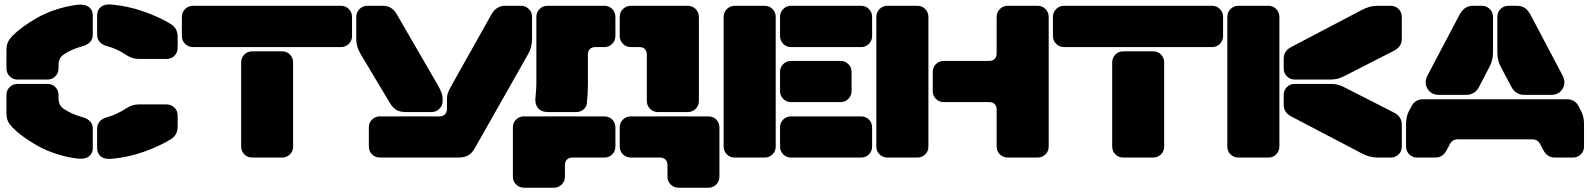

<svg xmlns="http://www.w3.org/2000/svg" viewBox="-20 -727 7339 886"><path d="M477.1 -513.2Q428.2 -525.9 428.2 -566.9V-655.8Q428.2 -681.2 445.6 -695.1Q462.9 -709 495.1 -706.1Q571.3 -699.2 643.1 -673.8Q714.8 -648.4 766.1 -617.2Q783.7 -606.4 791.7 -592Q799.8 -577.6 799.8 -555.2V-505.9Q799.8 -484.4 785.2 -469.7Q770.5 -455.1 749 -455.1H619.1Q589.8 -455.1 561 -474.1Q522 -501 477.1 -513.2ZM250 -425.8V-411.1Q250 -389.6 235.4 -374.8Q220.7 -359.9 199.2 -359.9H61Q39.6 -359.9 24.7 -374.8Q9.8 -389.6 9.8 -411.1V-495.1Q9.8 -516.6 15.9 -530.8Q22 -544.9 36.1 -560.1Q56.6 -581.1 85.2 -602.3Q113.8 -623.5 152.1 -645.3Q190.4 -667 239.5 -683.1Q288.6 -699.2 338.9 -705.1Q371.6 -708.5 389.9 -694.8Q408.2 -681.2 408.2 -655.8V-566.9Q408.2 -526.4 358.9 -513.2Q309.6 -500 272 -474.1Q250 -458 250 -425.8ZM250 -289.1V-273.9Q250 -242.2 272 -226.1Q309.6 -200.2 358.9 -187Q408.2 -173.8 408.2 -132.8V-43.9Q408.2 -18.6 390.1 -5.1Q372.1 8.3 338.9 4.9Q288.6 -1 239.5 -17.1Q190.4 -33.2 152.1 -54.9Q113.8 -76.7 85.2 -97.9Q56.6 -119.1 36.1 -140.1Q22 -155.3 15.9 -169.4Q9.8 -183.6 9.8 -205.1V-289.1Q9.8 -310.5 24.7 -325.2Q39.6 -339.8 61 -339.8H199.2Q220.7 -339.8 235.4 -325.2Q250 -310.5 250 -289.1ZM477.1 -187Q517.6 -198.2 561 -226.1Q589.8 -245.1 619.1 -245.1H749Q770.5 -245.1 785.2 -230.2Q799.8 -215.3 799.8 -193.8V-145Q799.8 -122.6 791.7 -108.2Q783.7 -93.8 766.1 -83Q714.8 -51.8 643.1 -26.4Q571.3 -1 495.1 5.9Q462.9 8.8 445.6 -4.9Q428.2 -18.6 428.2 -43.9V-132.8Q428.2 -174.3 477.1 -187Z M1553.7 -509.8H870.6Q849.1 -509.8 834.2 -524.7Q819.3 -539.6 819.3 -561V-648.9Q819.3 -670.4 834.2 -685.3Q849.1 -700.2 870.6 -700.2H1553.7Q1575.2 -700.2 1589.8 -685.3Q1604.5 -670.4 1604.5 -648.9V-561Q1604.5 -539.6 1589.8 -524.7Q1575.2 -509.8 1553.7 -509.8ZM1281.7 0H1143.6Q1122.1 0 1107.4 -14.6Q1092.8 -29.3 1092.8 -50.8V-439Q1092.8 -460.4 1107.4 -475.3Q1122.1 -490.2 1143.6 -490.2H1281.7Q1303.2 -490.2 1317.9 -475.3Q1332.5 -460.4 1332.5 -439V-50.8Q1332.5 -29.3 1317.9 -14.6Q1303.2 0 1281.7 0Z M1971.2 -210H1853Q1826.2 -210 1809.6 -219.5Q1793 -229 1780.3 -250L1645 -476.1Q1624 -510.3 1624 -546.9V-648.9Q1624 -670.4 1638.9 -685.3Q1653.8 -700.2 1675.3 -700.2H1748Q1788.6 -700.2 1811 -661.1L2000.5 -334Q2022.5 -295.9 2022.5 -272.9V-261.2Q2022.5 -239.7 2007.6 -224.9Q1992.7 -210 1971.2 -210ZM2417.5 -478 2171.4 -43.9Q2158.2 -20 2140.4 -10Q2122.6 0 2095.2 0H1733.4Q1711.9 0 1697 -14.6Q1682.1 -29.3 1682.1 -50.8V-139.2Q1682.1 -160.6 1697 -175.3Q1711.9 -189.9 1733.4 -189.9H2007.3Q2023.9 -189.9 2033.2 -199.2Q2042.5 -208.5 2042.5 -225.1V-271Q2042.5 -286.1 2047.1 -299.1Q2051.8 -312 2064.5 -334L2248 -661.1Q2270.5 -700.2 2311 -700.2H2384.3Q2405.8 -700.2 2420.4 -685.3Q2435.1 -670.4 2435.1 -648.9V-547.9Q2435.1 -508.3 2417.5 -478Z M2455.1 -336.9V-648.9Q2455.1 -670.4 2469.7 -685.3Q2484.4 -700.2 2505.9 -700.2H2769Q2790.5 -700.2 2805.2 -685.3Q2819.8 -670.4 2819.8 -648.9V-561Q2819.8 -539.6 2805.2 -524.7Q2790.5 -509.8 2769 -509.8H2728Q2711.4 -509.8 2702.1 -500.7Q2692.9 -491.7 2692.9 -475.1V-336.9Q2692.9 -294.9 2688 -250Q2686 -232.4 2672.1 -221.2Q2658.2 -210 2640.1 -210H2507.8Q2478.5 -210 2463.1 -227.8Q2447.8 -245.6 2450.7 -274.9Q2455.1 -317.9 2455.1 -336.9ZM3205.1 -648.9V-261.2Q3205.1 -239.7 3190.2 -224.9Q3175.3 -210 3153.8 -210H3016.1Q2994.6 -210 2979.7 -224.9Q2964.8 -239.7 2964.8 -261.2V-475.1Q2964.8 -491.7 2955.6 -500.7Q2946.3 -509.8 2929.7 -509.8H2891.1Q2869.6 -509.8 2854.7 -524.7Q2839.8 -539.6 2839.8 -561V-648.9Q2839.8 -670.4 2854.7 -685.3Q2869.6 -700.2 2891.1 -700.2H3153.8Q3175.3 -700.2 3190.2 -685.3Q3205.1 -670.4 3205.1 -648.9ZM2397.9 -189.9H2769Q2790.5 -189.9 2805.2 -175.3Q2819.8 -160.6 2819.8 -139.2V-50.8Q2819.8 -29.3 2805.2 -14.6Q2790.5 0 2769 0H2622.1Q2605.5 0 2596.2 9.3Q2586.9 18.6 2586.9 35.2V87.9Q2586.9 109.4 2572.3 124.3Q2557.6 139.2 2536.1 139.2H2397.9Q2376.5 139.2 2361.6 124.3Q2346.7 109.4 2346.7 87.9V-139.2Q2346.7 -160.6 2361.6 -175.3Q2376.5 -189.9 2397.9 -189.9ZM2839.8 -50.8V-139.2Q2839.8 -160.6 2854.7 -175.3Q2869.6 -189.9 2891.1 -189.9H3249Q3270.5 -189.9 3285.2 -175.3Q3299.8 -160.6 3299.8 -139.2V87.9Q3299.8 109.4 3285.2 124.3Q3270.5 139.2 3249 139.2H3110.8Q3089.4 139.2 3074.7 124.3Q3060.1 109.4 3060.1 87.9V35.2Q3060.1 18.6 3050.8 9.3Q3041.5 0 3024.9 0H2891.1Q2869.6 0 2854.7 -14.6Q2839.8 -29.3 2839.8 -50.8Z M3508.8 0H3370.6Q3349.1 0 3334.2 -14.6Q3319.3 -29.3 3319.3 -50.8V-648.9Q3319.3 -670.4 3334.2 -685.3Q3349.1 -700.2 3370.6 -700.2H3508.8Q3530.3 -700.2 3544.9 -685.3Q3559.6 -670.4 3559.6 -648.9V-50.8Q3559.6 -29.3 3544.9 -14.6Q3530.3 0 3508.8 0ZM3953.6 -509.8H3630.4Q3608.9 -509.8 3594.2 -524.7Q3579.6 -539.6 3579.6 -561V-648.9Q3579.6 -670.4 3594.2 -685.3Q3608.9 -700.2 3630.4 -700.2H3953.6Q3975.1 -700.2 3989.7 -685.3Q4004.4 -670.4 4004.4 -648.9V-561Q4004.4 -539.6 3989.7 -524.7Q3975.1 -509.8 3953.6 -509.8ZM3858.4 -255.9H3630.4Q3608.9 -255.9 3594.2 -270.8Q3579.6 -285.6 3579.6 -307.1V-395Q3579.6 -416.5 3594.2 -431.2Q3608.9 -445.8 3630.4 -445.8H3858.4Q3879.9 -445.8 3894.8 -431.2Q3909.7 -416.5 3909.7 -395V-307.1Q3909.7 -285.6 3894.8 -270.8Q3879.9 -255.9 3858.4 -255.9ZM3953.6 0H3630.4Q3608.9 0 3594.2 -14.6Q3579.6 -29.3 3579.6 -50.8V-139.2Q3579.6 -160.6 3594.2 -175.3Q3608.9 -189.9 3630.4 -189.9H3953.6Q3975.1 -189.9 3989.7 -175.3Q4004.4 -160.6 4004.4 -139.2V-50.8Q4004.4 -29.3 3989.7 -14.6Q3975.1 0 3953.6 0Z M4264.2 -648.9V-50.8Q4264.2 -29.3 4249.5 -14.6Q4234.9 0 4213.4 0H4075.2Q4053.7 0 4038.8 -14.6Q4023.9 -29.3 4023.9 -50.8V-648.9Q4023.9 -670.4 4038.8 -685.3Q4053.7 -700.2 4075.2 -700.2H4213.4Q4234.9 -700.2 4249.5 -685.3Q4264.2 -670.4 4264.2 -648.9ZM4335 -445.8H4543.9Q4560.5 -445.8 4569.8 -455.1Q4579.1 -464.4 4579.1 -481V-648.9Q4579.1 -670.4 4594 -685.3Q4608.9 -700.2 4630.4 -700.2H4768.1Q4789.6 -700.2 4804.4 -685.3Q4819.3 -670.4 4819.3 -648.9V-50.8Q4819.3 -29.3 4804.4 -14.6Q4789.6 0 4768.1 0H4630.4Q4608.9 0 4594 -14.6Q4579.1 -29.3 4579.1 -50.8V-221.2Q4579.1 -237.8 4569.8 -246.8Q4560.5 -255.9 4543.9 -255.9H4335Q4313.5 -255.9 4298.8 -270.8Q4284.2 -285.6 4284.2 -307.1V-395Q4284.2 -416.5 4298.8 -431.2Q4313.5 -445.8 4335 -445.8Z M5573.2 -509.8H4890.1Q4868.7 -509.8 4853.8 -524.7Q4838.9 -539.6 4838.9 -561V-648.9Q4838.9 -670.4 4853.8 -685.3Q4868.7 -700.2 4890.1 -700.2H5573.2Q5594.7 -700.2 5609.4 -685.3Q5624 -670.4 5624 -648.9V-561Q5624 -539.6 5609.4 -524.7Q5594.7 -509.8 5573.2 -509.8ZM5301.3 0H5163.1Q5141.6 0 5127 -14.6Q5112.3 -29.3 5112.3 -50.8V-439Q5112.3 -460.4 5127 -475.3Q5141.6 -490.2 5163.1 -490.2H5301.3Q5322.8 -490.2 5337.4 -475.3Q5352.1 -460.4 5352.1 -439V-50.8Q5352.1 -29.3 5337.4 -14.6Q5322.8 0 5301.3 0Z M5883.8 -648.9V-50.8Q5883.8 -29.3 5869.1 -14.6Q5854.5 0 5833 0H5694.8Q5673.3 0 5658.4 -14.6Q5643.6 -29.3 5643.6 -50.8V-648.9Q5643.6 -670.4 5658.4 -685.3Q5673.3 -700.2 5694.8 -700.2H5833Q5854.5 -700.2 5869.1 -685.3Q5883.8 -670.4 5883.8 -648.9ZM5903.8 -411.1V-456.1Q5903.8 -491.7 5938 -509.8L6264.6 -681.2Q6300.3 -700.2 6335.9 -700.2H6397.9Q6419.4 -700.2 6434.1 -685.3Q6448.7 -670.4 6448.7 -648.9V-546.9Q6448.7 -511.2 6411.6 -492.2L6185.5 -377Q6166.5 -367.2 6152.1 -363.5Q6137.7 -359.9 6115.7 -359.9H5954.6Q5933.1 -359.9 5918.5 -374.8Q5903.8 -389.6 5903.8 -411.1ZM5903.8 -244.1V-289.1Q5903.8 -310.5 5918.5 -325.2Q5933.1 -339.8 5954.6 -339.8H6115.7Q6138.2 -339.8 6152.6 -336.4Q6167 -333 6185.5 -323.2L6411.6 -208Q6448.7 -189 6448.7 -152.8V-50.8Q6448.7 -29.3 6434.1 -14.6Q6419.4 0 6397.9 0H6335.9Q6300.3 0 6264.6 -19L5938 -189.9Q5903.8 -208 5903.8 -244.1Z M6777.3 -700.2H6818.4Q6839.8 -700.2 6854.7 -685.3Q6869.6 -670.4 6869.6 -648.9V-484.9Q6869.6 -449.2 6853.5 -418.9L6804.7 -325.2Q6785.6 -289.1 6744.6 -289.1H6621.6Q6584.5 -289.1 6567.4 -317.4Q6550.3 -345.7 6567.4 -378.9L6713.4 -655.8Q6725.6 -679.2 6740.7 -689.7Q6755.9 -700.2 6777.3 -700.2ZM6940.4 -700.2H6980.5Q7002 -700.2 7017.1 -689.7Q7032.2 -679.2 7044.4 -655.8L7190.4 -378.9Q7207.5 -345.7 7190.7 -317.4Q7173.8 -289.1 7136.7 -289.1H7014.6Q6975.1 -289.1 6955.6 -324.2L6905.3 -418.9Q6889.6 -448.2 6889.6 -484.9V-648.9Q6889.6 -670.4 6904.3 -685.3Q6918.9 -700.2 6940.4 -700.2ZM6547.4 -269H7210.4Q7247.6 -269 7264.6 -236.8L7277.3 -211.9Q7289.6 -188.5 7289.6 -151.9V-50.8Q7289.6 -29.3 7274.7 -14.6Q7259.8 0 7238.3 0H7154.3Q7120.1 0 7102.5 -33.2L7089.4 -58.1Q7082.5 -71.8 7073.7 -77.9Q7064.9 -84 7049.3 -84H6708.5Q6692.9 -84 6684.1 -77.9Q6675.3 -71.8 6668.5 -58.1L6655.3 -33.2Q6637.7 0 6603.5 0H6519.5Q6498 0 6483.2 -14.6Q6468.3 -29.3 6468.3 -50.8V-151.9Q6468.3 -188.5 6480.5 -211.9L6493.7 -236.8Q6510.7 -269 6547.4 -269Z"/></svg>

Font: Nastup Soft
Style: Regular
Weight: 400
Designer: Maksym Kobuzan
Foundry: Zakznak
Version: Version 1.020;hotconv 1.0.109;makeotfexe 2.5.65596